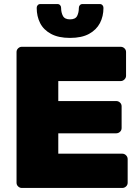

<svg xmlns="http://www.w3.org/2000/svg" viewBox="-20 -932 693 952"><path d="M88 0Q78 0 70 -7.5Q62 -15 62 -26V-674Q62 -685 70 -692.5Q78 -700 88 -700H578Q589 -700 597 -692.5Q605 -685 605 -674V-556Q605 -546 597 -538Q589 -530 578 -530H269V-431H556Q567 -431 575 -423.5Q583 -416 583 -405V-297Q583 -286 575 -278.5Q567 -271 556 -271H269V-170H586Q597 -170 605 -162Q613 -154 613 -143V-26Q613 -15 605 -7.5Q597 0 586 0ZM327 -744Q270 -744 233 -764Q196 -784 179 -817.5Q162 -851 162 -893Q162 -901 167 -906.5Q172 -912 181 -912H264Q273 -912 278 -906.5Q283 -901 283 -893Q283 -870 292 -853Q301 -836 327 -836Q354 -836 362.5 -853Q371 -870 371 -893Q371 -901 376 -906.5Q381 -912 390 -912H474Q483 -912 488 -906.5Q493 -901 493 -893Q493 -851 475.5 -817.5Q458 -784 421.5 -764Q385 -744 327 -744Z"/></svg>

Font: Rubik ExtraBold
Style: Regular
Weight: 800
Designer: Hubert and Fischer
Foundry: Hubert and Fischer
Version: Version 2.300;gftools[0.9.30]